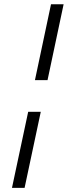

<svg xmlns="http://www.w3.org/2000/svg" viewBox="-20 -694 323 915"><path d="M283.2 -673.8 206.5 -312H146.5L223.1 -673.8ZM174.3 -161.1 97.2 201.2H37.1L114.3 -161.1Z"/></svg>

Font: Linux Libertine Slanted O
Style: Bold Slanted
Weight: 700
Designer: Philipp H. Poll
Foundry: Philipp H. Poll
Version: Version 5.0.0